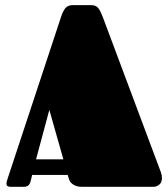

<svg xmlns="http://www.w3.org/2000/svg" viewBox="-20 -721 650 741"><path d="M331.1 -701.2Q339.8 -701.2 346.2 -699Q352.5 -696.8 357.7 -691.4Q362.8 -686 367.2 -677.2Q371.6 -668.5 376.5 -655.8L600.6 -57.1Q603 -50.3 604 -44.9Q605 -39.6 605 -34.2Q605 -16.6 594.5 -8.3Q584 0 572.3 0H295.4Q282.7 0 274.2 -3.2Q265.6 -6.3 259.8 -10.7Q253.9 -15.1 250.7 -20Q247.6 -24.9 246.6 -28.8L241.2 -45.9H104L100.6 -31.2Q99.1 -23.9 97.2 -18.3Q95.2 -12.7 92.3 -8.5Q89.4 -4.4 84.2 -2.2Q79.1 0 70.8 0H20.5Q4.9 0 4.9 -12.2Q4.9 -16.6 6.6 -22.7Q8.3 -28.8 11.2 -37.1L215.3 -654.8Q222.7 -677.7 231.9 -689Q241.2 -700.2 258.3 -701.2ZM119.1 -106H224.6L170.4 -296.9Z"/></svg>

Font: Fascinate Cyrillic
Style: Regular
Weight: 900
Designer: Denis Ignatov
Foundry: Astigmatic (AOETI)
Version: Version 1.00 November 30, 2018, initial release